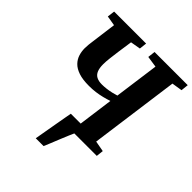

<svg xmlns="http://www.w3.org/2000/svg" viewBox="-253 -896 1248 1248"><g transform="rotate(45 371.5 -272.0)"><path d="M288.5 199.5Q295 163 302.2 121Q309.5 79 316.5 39Q323.5 -1 329 -31.2Q334.5 -61.5 337 -74.5H458L443.5 0Q439.5 8 428.5 34Q417.5 60 404 93Q390.5 126 378.8 155.5Q367 185 360.5 199.5ZM330 0 337 -50 426 -63 460 -315Q435 -306.5 407.8 -299.8Q380.5 -293 351.8 -289.2Q323 -285.5 292 -285.5Q234 -285.5 196.5 -298.2Q159 -311 138 -332.8Q117 -354.5 108.2 -382.2Q99.5 -410 99.5 -439.5Q99.5 -456.5 101.5 -474.5Q103.5 -492.5 105.5 -506L128.5 -680L60 -691.5L66.5 -743H360.5L354.5 -691.5L285.5 -679.5L270.5 -575.5Q266 -542.5 262 -508.8Q258 -475 258 -450Q258 -416 267 -394Q276 -372 295.2 -361.8Q314.5 -351.5 345 -351.5Q364 -351.5 386.8 -354.2Q409.5 -357 430.8 -362Q452 -367 467.5 -372L509.5 -680L432 -691.5L438 -743H743L737.5 -691.5L665.5 -680L581.5 -63L655.5 -49.5L650 0Z"/></g></svg>

Font: Merriweather ExtraBold
Style: Italic
Weight: 800
Italic angle: -7.8°
Version: Version 2.101